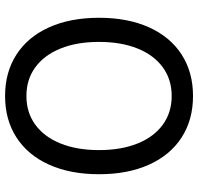

<svg xmlns="http://www.w3.org/2000/svg" viewBox="-32 -739 780 756"><g transform="rotate(-90 358.0 -361.0)"><path d="M571 -361Q571 -448 545 -512.5Q519 -577 471 -612Q423 -647 358 -647Q293 -647 245 -612Q197 -577 171 -512.5Q145 -448 145 -361Q145 -274 171 -209.5Q197 -145 245 -110Q293 -75 358 -75Q423 -75 471 -110Q519 -145 545 -209.5Q571 -274 571 -361ZM50 -361Q50 -474 87.5 -557.5Q125 -641 194.5 -686Q264 -731 358 -731Q452 -731 521.5 -686Q591 -641 628.5 -557.5Q666 -474 666 -361Q666 -248 628.5 -164.5Q591 -81 521.5 -36Q452 9 358 9Q264 9 194.5 -36Q125 -81 87.5 -164.5Q50 -248 50 -361Z"/></g></svg>

Font: SUITE SemiBold
Style: Regular
Weight: 600
Designer: Sun
Foundry: Sun
Version: Version 2.040